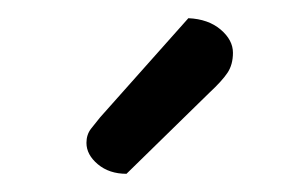

<svg xmlns="http://www.w3.org/2000/svg" viewBox="-20 -707 338 211"><path d="M90 -578 187 -687Q209 -686 222.5 -674.5Q236 -663 236 -649Q236 -636 230 -627Q224 -618 210 -605L119 -516Q100 -516 87.5 -526.5Q75 -537 75 -550Q75 -559 80 -565.5Q85 -572 90 -578Z"/></svg>

Font: Baloo Tamma 2
Style: Regular
Weight: 400
Designer: Divya Kowshik, Shuchita Grover and Ek Type
Foundry: Ek Type
Version: Version 1.700